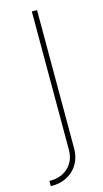

<svg xmlns="http://www.w3.org/2000/svg" viewBox="-157 -554 428 796"><g transform="rotate(-15 56.5 -156.0)"><path d="M68.4 -515.6V79.1C68.4 143.1 20 181.6 -34.2 181.6H-43V204.1H-34.2C32.7 204.1 90.8 156.2 90.8 79.1V-515.6Z"/></g></svg>

Font: Raveo Display Display Thin
Style: Regular
Weight: 100
Designer: Jakub Foglar, Rasmus Andersson (Inter)
Foundry: Jakubfoglar.com
Version: Version 1.100;Glyphs 3.2.3 (3260)